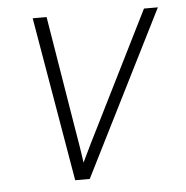

<svg xmlns="http://www.w3.org/2000/svg" viewBox="-43 -562 587 605"><g transform="rotate(-5 250.0 -260.0)"><path d="M217 0H171L82 -520H126L183 -173Q188 -143 193 -113Q198 -83 202 -53Q216 -83 231 -113Q246 -143 261 -173L434 -520H478Z"/></g></svg>

Font: Iosevka Extralight Oblique
Style: Regular
Weight: 200
Italic angle: -9°
Monospace: yes
Designer: Belleve Invis
Foundry: Belleve Invis
Version: Version 32.5.0; ttfautohint (v1.8.4)